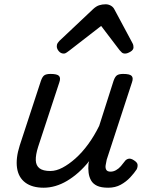

<svg xmlns="http://www.w3.org/2000/svg" viewBox="-20 -860 687 896"><path d="M184 16Q130 16 98 -8Q66 -32 59.5 -76.5Q53 -121 72 -181L171 -483Q178 -503 187.5 -509Q197 -515 216 -515Q247 -515 255.5 -505.5Q264 -496 257 -476L158 -175Q146 -137 147 -112Q148 -87 164.5 -74.5Q181 -62 215 -62Q242 -62 271.5 -77.5Q301 -93 332 -120.5Q363 -148 391.5 -187Q420 -226 443 -273L510 -483Q517 -503 526.5 -509Q536 -515 555 -515Q586 -515 594.5 -505.5Q603 -496 596 -476L478 -115Q475 -102 473 -89Q471 -76 476 -67.5Q481 -59 496 -59Q509 -59 521.5 -66Q534 -73 544 -84.5Q554 -96 562 -107Q568 -116 579 -119Q590 -122 605 -112Q621 -102 622 -91.5Q623 -81 618 -70Q607 -53 588 -32.5Q569 -12 543.5 2Q518 16 485 16Q452 16 433 7Q414 -2 405 -18Q396 -34 393.5 -54Q391 -74 393 -96L396 -108Q372 -78 346 -55Q320 -32 293 -16Q266 0 238.5 8Q211 16 184 16ZM277 -610Q264 -610 254.5 -621Q245 -632 245 -644Q245 -653 249 -659Q253 -665 257 -669L415 -818Q429 -831 443 -835.5Q457 -840 473 -840Q486 -840 497.5 -833.5Q509 -827 515 -814L597 -661Q601 -654 602 -649Q603 -644 603 -639Q603 -627 588.5 -618.5Q574 -610 564 -610Q554 -610 548.5 -615Q543 -620 538 -626L452 -739L305 -625Q299 -621 292 -615.5Q285 -610 277 -610Z"/></svg>

Font: Playwrite DK Uloopet
Style: Regular
Weight: 400
Designer: Veronika Burian, José Scaglione
Foundry: TypeTogether
Version: Version 1.002